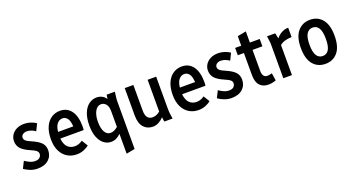

<svg xmlns="http://www.w3.org/2000/svg" viewBox="-52 -1336 4080 2216"><g transform="rotate(-20 1988.0 -228.0)"><path d="M32 -45 74 -129Q99 -111 131.5 -96Q164 -81 197 -81Q236 -81 254.5 -99.5Q273 -118 273 -143Q273 -165 255 -181Q237 -197 183 -220Q109 -252 76.5 -289Q44 -326 44 -379Q44 -421 66 -455Q88 -489 127.5 -509Q167 -529 222 -529Q261 -529 299 -516.5Q337 -504 366 -484L325 -400Q305 -415 277 -426Q249 -437 221 -437Q190 -437 170.5 -421.5Q151 -406 151 -384Q151 -363 168 -346.5Q185 -330 238 -308Q314 -275 347 -239Q380 -203 380 -149Q380 -78 331 -33.5Q282 11 196 11Q147 11 103.5 -6.5Q60 -24 32 -45Z M452 -254Q452 -344 479.5 -405Q507 -466 554 -497.5Q601 -529 661 -529Q749 -529 798 -461.5Q847 -394 847 -269Q847 -257 846 -246Q845 -235 844 -226H557Q564 -154 598.5 -119.5Q633 -85 687 -85Q713 -85 738 -94.5Q763 -104 781 -118L827 -43Q799 -19 759.5 -4Q720 11 676 11Q611 11 560.5 -20Q510 -51 481 -110Q452 -169 452 -254ZM659 -437Q622 -437 594.5 -406.5Q567 -376 559 -307H746Q741 -378 717.5 -407.5Q694 -437 659 -437Z M923 -251Q923 -342 948 -404Q973 -466 1016 -497.5Q1059 -529 1111 -529Q1146 -529 1176 -514Q1206 -499 1225 -468L1233 -519H1334L1328 -473Q1324 -451 1323 -433.5Q1322 -416 1322 -395V180L1217 200V-44Q1194 -20 1164 -4.5Q1134 11 1099 11Q1048 11 1008 -20.5Q968 -52 945.5 -110.5Q923 -169 923 -251ZM1031 -259Q1031 -177 1056.5 -133Q1082 -89 1126 -89Q1151 -89 1173.5 -100Q1196 -111 1217 -129V-325Q1217 -381 1192.5 -409.5Q1168 -438 1133 -438Q1087 -438 1059 -388.5Q1031 -339 1031 -259Z M1455 -186V-519H1561V-205Q1561 -145 1583 -118.5Q1605 -92 1644 -92Q1693 -92 1736 -129V-519H1841V-123Q1841 -102 1842.5 -85Q1844 -68 1847 -46L1854 0H1752L1744 -55Q1717 -26 1683 -7.5Q1649 11 1610 11Q1542 11 1498.5 -37Q1455 -85 1455 -186Z M1948 -254Q1948 -344 1975.5 -405Q2003 -466 2050 -497.5Q2097 -529 2157 -529Q2245 -529 2294 -461.5Q2343 -394 2343 -269Q2343 -257 2342 -246Q2341 -235 2340 -226H2053Q2060 -154 2094.5 -119.5Q2129 -85 2183 -85Q2209 -85 2234 -94.5Q2259 -104 2277 -118L2323 -43Q2295 -19 2255.5 -4Q2216 11 2172 11Q2107 11 2056.5 -20Q2006 -51 1977 -110Q1948 -169 1948 -254ZM2155 -437Q2118 -437 2090.5 -406.5Q2063 -376 2055 -307H2242Q2237 -378 2213.5 -407.5Q2190 -437 2155 -437Z M2414 -45 2456 -129Q2481 -111 2513.5 -96Q2546 -81 2579 -81Q2618 -81 2636.5 -99.5Q2655 -118 2655 -143Q2655 -165 2637 -181Q2619 -197 2565 -220Q2491 -252 2458.5 -289Q2426 -326 2426 -379Q2426 -421 2448 -455Q2470 -489 2509.5 -509Q2549 -529 2604 -529Q2643 -529 2681 -516.5Q2719 -504 2748 -484L2707 -400Q2687 -415 2659 -426Q2631 -437 2603 -437Q2572 -437 2552.5 -421.5Q2533 -406 2533 -384Q2533 -363 2550 -346.5Q2567 -330 2620 -308Q2696 -275 2729 -239Q2762 -203 2762 -149Q2762 -78 2713 -33.5Q2664 11 2578 11Q2529 11 2485.5 -6.5Q2442 -24 2414 -45Z M2811 -429V-519H2886V-636L2992 -656V-519H3113V-429H2992V-171Q2992 -89 3053 -89Q3077 -89 3109 -99L3123 -7Q3102 1 3078 6Q3054 11 3030 11Q2963 11 2924.5 -30.5Q2886 -72 2886 -159V-429Z M3202 -519H3303L3318 -451Q3344 -487 3384 -508Q3424 -529 3466 -529V-414Q3421 -413 3384 -402.5Q3347 -392 3320 -369V0H3214V-395Q3214 -416 3213.5 -433.5Q3213 -451 3209 -473Z M3523 -259Q3523 -393 3580.5 -461Q3638 -529 3732 -529Q3826 -529 3882 -461Q3938 -393 3938 -259Q3938 -124 3881 -56.5Q3824 11 3731 11Q3636 11 3579.5 -56.5Q3523 -124 3523 -259ZM3630 -259Q3630 -169 3656 -127Q3682 -85 3731 -85Q3780 -85 3805.5 -127Q3831 -169 3831 -259Q3831 -349 3805.5 -391.5Q3780 -434 3731 -434Q3682 -434 3656 -391.5Q3630 -349 3630 -259Z"/></g></svg>

Font: Radio Canada Condensed Medium
Style: Regular
Weight: 500
Width: 3
Designer: Charles Daoud, Etienne Aubert Bonn, Alexandre Saumier Demers, Jacques Le Bailly
Foundry: Radio-Canada
Version: Version 2.104; ttfautohint (v1.8.4.7-5d5b);gftools[0.9.28.de